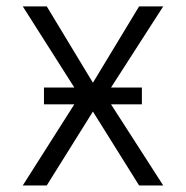

<svg xmlns="http://www.w3.org/2000/svg" viewBox="-20 -565 567 585"><path d="M122.5 -545.5 263.1 -312.9 403.8 -545.5H477.3L301.8 -272.7L477.3 0H403.8L263.1 -225.1L122.5 0H49.4L222.7 -272.7L49.4 -545.5ZM114 -247.2V-298.3H412.3V-247.2Z"/></svg>

Font: Inter Zeller Light
Style: Regular
Weight: 300
Designer: Rasmus Andersson; Joe Bland
Foundry: zeller
Version: Version 3.015;git-dec3a8cb1